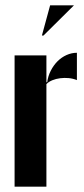

<svg xmlns="http://www.w3.org/2000/svg" viewBox="-20 -704 315 724"><path d="M155 -495V-424V-394H158Q161 -417 171.5 -437.5Q182 -458 197 -473Q212 -488 231 -496.5Q250 -505 270 -505V-402Q255 -408 239 -409.5Q223 -411 207 -409Q191 -407 177.5 -401.5Q164 -396 155 -387V0H35V-495ZM144 -570 259 -684H169L138 -570Z"/></svg>

Font: Moniqa Black
Style: Regular
Weight: 900
Designer: Rajesh Rajput
Foundry: Rajesh Rajput
Version: Version 1.000